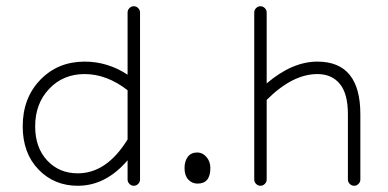

<svg xmlns="http://www.w3.org/2000/svg" viewBox="-20 -587 1248 617"><path d="M390 -10V-72Q320 10 230 10Q154 10 103.5 -42.5Q53 -95 53 -181Q53 -272 109.5 -330.5Q166 -389 252 -389Q326 -389 390 -347V-547Q390 -555 396 -561Q402 -567 410 -567Q418 -567 424 -561Q430 -555 430 -547V-10Q430 -2 424 4Q418 10 410 10Q402 10 396 4Q390 -2 390 -10ZM230 -30Q323 -30 390 -139V-297Q323 -349 252 -349Q183 -349 138 -301.5Q93 -254 93 -181Q93 -113 131.5 -71.5Q170 -30 230 -30Z M615 3Q597 3 585 -10Q573 -23 573 -47Q573 -69 583.5 -83Q594 -97 614 -97Q631 -97 643.5 -82.5Q656 -68 656 -47Q656 3 615 3Z M797 -10V-547Q797 -555 803 -561Q809 -567 817 -567Q825 -567 831 -561Q837 -555 837 -547V-319Q919 -389 1000 -389Q1138 -389 1138 -220V-10Q1138 -2 1132 4Q1126 10 1118 10Q1110 10 1104 4Q1098 -2 1098 -10V-220Q1098 -286 1072 -317.5Q1046 -349 1000 -349Q920 -349 837 -266V-10Q837 -2 831 4Q825 10 817 10Q809 10 803 4Q797 -2 797 -10Z"/></svg>

Font: Hoogli Light
Style: Regular
Weight: 300
Designer: Anand Singh Naorem
Foundry: Brand New Type
Version: Version 1.00 b007